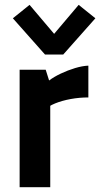

<svg xmlns="http://www.w3.org/2000/svg" viewBox="-20 -782 418 802"><path d="M62 0V-490.7H170.9L185.1 -445.8Q205.1 -460.9 233.9 -474.6Q262.7 -488.3 293.5 -497.6Q324.2 -506.8 349.1 -507.8V-375Q312 -375 275.6 -368.4Q239.3 -361.8 210.4 -350.1Q181.6 -338.4 166 -322.3L189.9 -389.2V0ZM168 -554.2 33.7 -705.6 103.5 -761.7 206.1 -640.6 308.6 -761.7 378.4 -705.6 244.1 -554.2Z"/></svg>

Font: Anaheim
Style: Bold
Weight: 700
Version: Version 2.001